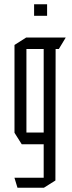

<svg xmlns="http://www.w3.org/2000/svg" viewBox="-20 -680 336 901"><path d="M104 -450V-504H288V-503L256 -450ZM62 201 48 155V154H185V201ZM82 -3 48 -57V-58H185V-3ZM48 -58V-469L103 -504H104V-58ZM185 201V-450H241L240 167L186 201ZM140 -606V-660H201V-606Z"/></svg>

Font: Foldit Thin Light
Style: Regular
Weight: 300
Version: Version 1.003